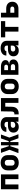

<svg xmlns="http://www.w3.org/2000/svg" viewBox="2695 -3295 610 6040"><g transform="rotate(-90 3000.0 -275.0)"><path d="M66 0V-550H534V0H384V-414H216V0Z M900 10Q827 10 773 -17.5Q719 -45 689.5 -94.5Q660 -144 660 -210V-340Q660 -406 689.5 -455.5Q719 -505 773 -532.5Q827 -560 900 -560Q974 -560 1027.5 -532.5Q1081 -505 1110.5 -455.5Q1140 -406 1140 -340V-210Q1140 -144 1110.5 -94.5Q1081 -45 1027.5 -17.5Q974 10 900 10ZM900 -120Q944 -120 967 -143.5Q990 -167 990 -210V-340Q990 -384 967 -407Q944 -430 900 -430Q857 -430 833.5 -407Q810 -384 810 -340V-210Q810 -167 833.5 -143.5Q857 -120 900 -120Z M1203 0 1308 -282 1211 -550H1341L1422 -305H1449V-550H1551V-305H1578L1667 -550H1789L1692 -285L1797 0H1671L1579 -255H1551V0H1449V-255H1420L1336 0Z M2029 10Q1946 10 1897.5 -35Q1849 -80 1849 -157Q1849 -241 1909 -285.5Q1969 -330 2081 -330H2186V-370Q2186 -403 2163 -421Q2140 -439 2099 -439Q2059 -439 2035.5 -423Q2012 -407 2012 -380H1872Q1874 -463 1937 -511.5Q2000 -560 2105 -560Q2212 -560 2274 -509.5Q2336 -459 2336 -370V0H2191V-85H2188Q2174 -40 2133 -15Q2092 10 2029 10ZM2085 -99Q2129 -99 2157.5 -122Q2186 -145 2186 -183V-241H2084Q2044 -241 2021.5 -222.5Q1999 -204 1999 -171Q1999 -137 2022 -118Q2045 -99 2085 -99Z M2421 7V-128H2451Q2477 -128 2494 -150Q2511 -172 2512 -208L2518 -550H2934V0H2784V-414H2665L2661 -198Q2660 -137 2634.5 -90.5Q2609 -44 2564.5 -18.5Q2520 7 2461 7Z M3300 10Q3227 10 3173 -17.5Q3119 -45 3089.5 -94.5Q3060 -144 3060 -210V-340Q3060 -406 3089.5 -455.5Q3119 -505 3173 -532.5Q3227 -560 3300 -560Q3374 -560 3427.5 -532.5Q3481 -505 3510.5 -455.5Q3540 -406 3540 -340V-210Q3540 -144 3510.5 -94.5Q3481 -45 3427.5 -17.5Q3374 10 3300 10ZM3300 -120Q3344 -120 3367 -143.5Q3390 -167 3390 -210V-340Q3390 -384 3367 -407Q3344 -430 3300 -430Q3257 -430 3233.5 -407Q3210 -384 3210 -340V-210Q3210 -167 3233.5 -143.5Q3257 -120 3300 -120Z M3666 0V-550H3920Q4017 -550 4073.5 -511Q4130 -472 4130 -407Q4130 -358 4097 -328.5Q4064 -299 4008 -297V-290Q4073 -289 4111 -253Q4149 -217 4149 -158Q4149 -86 4092 -43Q4035 0 3938 0ZM3813 -327H3915Q3948 -327 3966.5 -342.5Q3985 -358 3985 -386Q3985 -414 3966.5 -429.5Q3948 -445 3915 -445H3813ZM3813 -105H3925Q3962 -105 3982.5 -123Q4003 -141 4003 -172Q4003 -204 3982.5 -221.5Q3962 -239 3925 -239H3813Z M4429 10Q4346 10 4297.5 -35Q4249 -80 4249 -157Q4249 -241 4309 -285.5Q4369 -330 4481 -330H4586V-370Q4586 -403 4563 -421Q4540 -439 4499 -439Q4459 -439 4435.5 -423Q4412 -407 4412 -380H4272Q4274 -463 4337 -511.5Q4400 -560 4505 -560Q4612 -560 4674 -509.5Q4736 -459 4736 -370V0H4591V-85H4588Q4574 -40 4533 -15Q4492 10 4429 10ZM4485 -99Q4529 -99 4557.5 -122Q4586 -145 4586 -183V-241H4484Q4444 -241 4421.5 -222.5Q4399 -204 4399 -171Q4399 -137 4422 -118Q4445 -99 4485 -99Z M5025 0V-416H4845V-550H5355V-416H5175V0Z M5470 0V-550H5620V-385H5744Q5848 -385 5906.5 -333.5Q5965 -282 5965 -191Q5965 -103 5905.5 -51.5Q5846 0 5745 0ZM5620 -130H5735Q5773 -130 5793.5 -146.5Q5814 -163 5814 -193Q5814 -222 5793.5 -238.5Q5773 -255 5735 -255H5620Z"/></g></svg>

Font: NKDuy Mono ExtraBold
Style: Regular
Weight: 800
Monospace: yes
Designer: NKDuy
Foundry: NKDuy
Version: Version 2.251; ttfautohint (v1.8.4.7-5d5b)